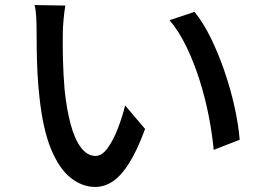

<svg xmlns="http://www.w3.org/2000/svg" viewBox="-20 -727 1040 761"><path d="M239 -705Q235 -683 232 -650Q229 -617 229 -597Q228 -550 229.5 -490.5Q231 -431 236 -372Q244 -294 260 -234.5Q276 -175 301 -142Q326 -109 359 -109Q384 -109 406.5 -140Q429 -171 447 -217.5Q465 -264 476 -309L555 -216Q524 -131 492 -80.5Q460 -30 427 -8Q394 14 357 14Q307 14 261.5 -21Q216 -56 183 -134.5Q150 -213 136 -345Q131 -389 128.5 -440Q126 -491 125.5 -537Q125 -583 125 -613Q125 -632 123.5 -659.5Q122 -687 117 -707ZM751 -680Q786 -637 816 -575.5Q846 -514 870 -444Q894 -374 909.5 -304Q925 -234 930 -173L827 -133Q821 -198 807 -269Q793 -340 771 -409.5Q749 -479 719.5 -540.5Q690 -602 652 -647Z"/></svg>

Font: Source Han Sans Medium
Style: Regular
Weight: 500
Designer: Ryoko NISHIZUKA Ë•øÂ°öÊ∂ºÂ≠ê (kana, bopomofo & ideographs); Paul D. Hunt (Latin, Greek & Cyrillic); Sandoll Communicatio
Foundry: Adobe
Version: Version 2.004;hotconv 1.0.118;makeotfexe 2.5.65603